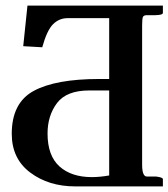

<svg xmlns="http://www.w3.org/2000/svg" viewBox="-20 -666 602 686"><path d="M370.1 -342.8H298.8Q217.8 -342.8 183.8 -297.9Q149.9 -252.9 149.9 -189Q149.9 -109.9 192.4 -71.5Q234.9 -33.2 308.1 -33.2Q336.9 -33.2 370.1 -39.1ZM487.8 -574.2V-78.1Q487.8 -35.2 504.9 -35.2H538.1Q562 -32.2 562 -25.9V0H249Q153.8 0 87.9 -49.6Q22 -99.1 22 -188Q22 -298.8 100.6 -341.3Q179.2 -383.8 335 -383.8H370.1V-601.1H221.2Q191.4 -601.1 169.7 -579.6Q147.9 -558.1 130.9 -497.1L63 -501L78.1 -646H562V-620.1Q562 -612.3 535.2 -611.8H504.9Q493.7 -611.8 490.7 -605.5Q487.8 -599.1 487.8 -574.2Z"/></svg>

Font: Linux Libertine
Style: Semibold
Weight: 600
Designer: Philipp H. Poll
Foundry: Philipp H. Poll
Version: Version 5.1.2 ; ttfautohint (v0.9)